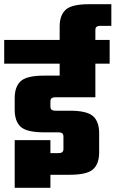

<svg xmlns="http://www.w3.org/2000/svg" viewBox="-40 -832 550 914"><path d="M-20 -642H482V-529H-20ZM30 -165H200V62H30ZM244 -593H414V-369H223Q212 -369 206 -364.5Q200 -360 200 -349V-325Q200 -314 206 -309.5Q212 -305 223 -305H292Q374 -305 403 -279Q432 -253 432 -198V-107Q432 -52 403 -26Q374 0 292 0H172V-103H239Q250 -103 256 -107.5Q262 -112 262 -123V-182Q262 -193 256 -197.5Q250 -202 239 -202H170Q88 -202 59 -228Q30 -254 30 -309V-365Q30 -420 59 -446Q88 -472 170 -472H244ZM490 -709H437Q426 -709 420 -704.5Q414 -700 414 -689V-632H244V-705Q244 -760 273 -786Q302 -812 384 -812H490Z"/></svg>

Font: Teko Light
Style: Bold
Weight: 700
Version: Version 2.000;gftools[0.9.28.dev9+g7d2139d.d20230707]